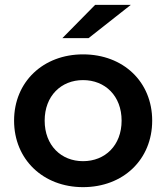

<svg xmlns="http://www.w3.org/2000/svg" viewBox="-20 -764 685 791"><path d="M372 -744 237 -607H345L519 -744ZM322 7C488 7 607 -107 607 -267C607 -427 488 -540 322 -540C158 -540 38 -427 38 -267C38 -107 158 7 322 7ZM322 -100C232 -100 164 -165 164 -267C164 -369 232 -434 322 -434C413 -434 481 -369 481 -267C481 -165 413 -100 322 -100Z"/></svg>

Font: Talent
Style: Bold
Weight: 600
Designer: Mike Powis
Version: Version 1.001;hotconv 1.0.109;makeotfexe 2.5.65596